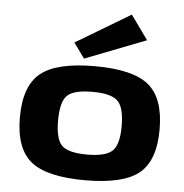

<svg xmlns="http://www.w3.org/2000/svg" viewBox="-54 -808 836 872"><g transform="rotate(5 364.5 -372.0)"><path d="M591 -646 313 -538 263 -607 512 -756ZM683 -247Q683 -105 611 -46.5Q539 12 365 12Q191 12 118.5 -46.5Q46 -105 46 -247Q46 -390 118.5 -449Q191 -508 365 -508Q539 -508 611 -449Q683 -390 683 -247ZM365 -391Q279 -391 249.5 -362Q220 -333 220 -247Q220 -162 250 -133.5Q280 -105 365 -105Q449 -105 479.5 -134Q510 -163 510 -247Q510 -333 479.5 -362Q449 -391 365 -391Z"/></g></svg>

Font: Exo 2 Expanded
Style: Bold
Weight: 700
Width: 7
Designer: Natanael Gama
Version: Version 1.001;PS 001.001;hotconv 1.0.70;makeotf.lib2.5.58329